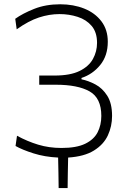

<svg xmlns="http://www.w3.org/2000/svg" viewBox="-20 -746 604 920"><path d="M261 155Q260.5 118.5 260 82Q259.5 45.5 258.5 9Q194.5 6 140.2 -11.2Q86 -28.5 54.5 -46.5L61.5 -95.5Q111 -68.5 163 -52.8Q215 -37 274.5 -37Q346.5 -37 388.2 -57.2Q430 -77.5 447.8 -112.2Q465.5 -147 465.5 -190.5Q465.5 -276.5 409 -308.2Q352.5 -340 247.5 -340H168V-384H241.5Q317 -384 361.5 -406Q406 -428 425.5 -463.8Q445 -499.5 445 -540.5Q445 -591.5 419.2 -621.8Q393.5 -652 352.2 -665.2Q311 -678.5 265.5 -678.5Q216 -678.5 166.5 -662.2Q117 -646 60 -605.5L53 -656Q88.5 -681.5 143.8 -703.5Q199 -725.5 268.5 -725.5Q332 -725.5 383.8 -704.8Q435.5 -684 466 -643.8Q496.5 -603.5 496.5 -546Q496.5 -479 460.2 -434.5Q424 -390 370.5 -372.5V-366Q403 -359.5 437 -341.5Q471 -323.5 494 -287.2Q517 -251 517 -190.5Q517 -141 496.8 -97.2Q476.5 -53.5 430.2 -24.8Q384 4 306.5 9Q305.5 45.5 305 82Q304.5 118.5 304 155Z"/></svg>

Font: Heraclito ExtraLight
Style: Regular
Weight: 200
Designer: Kostas Bartsokas (font) & Cristiano Sobral (main changes)
Foundry: Kostas Bartsokas (font) & Cristiano Sobral (main changes)
Version: Version 1.00;July 8, 2020;FontCreator 13.0.0.2655 64-bit